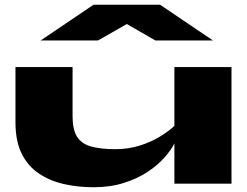

<svg xmlns="http://www.w3.org/2000/svg" viewBox="-20 -772 1038 807"><path d="M953 0H713V-169Q699 -141 670.5 -109Q642 -77 599.5 -49Q557 -21 500 -3Q443 15 373 15Q307 15 248 1.5Q189 -12 143 -43Q97 -74 71 -126.5Q45 -179 45 -258V-490H285V-283Q285 -228 303.5 -198Q322 -168 362 -156.5Q402 -145 465 -145Q519 -145 567 -160Q615 -175 652.5 -198Q690 -221 713 -243V-490H953ZM653 -752 875 -602H633L513 -671L392 -602H151L373 -752Z"/></svg>

Font: Syne ExtraBold
Style: Regular
Weight: 800
Designer: Lucas Descroix
Foundry: Bonjour Monde
Version: Version 2.200; ttfautohint (v1.8.4)